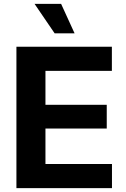

<svg xmlns="http://www.w3.org/2000/svg" viewBox="-20 -968 647 988"><path d="M64.5 0V-727.5H555.7V-603.5H213.9V-428.7H529.3V-306.6H213.9V-124H556.2V0ZM261.2 -796.4 157.7 -948.2H294.4L363.8 -796.4Z"/></svg>

Font: Inter 16pt
Style: Bold
Weight: 700
Version: Version 4.001;git-66647c0bb